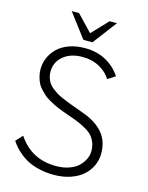

<svg xmlns="http://www.w3.org/2000/svg" viewBox="-136 -1009 854 1106"><g transform="rotate(15 291.0 -456.0)"><path d="M420.9 -924.8 313 -782.2H258.8L150.9 -924.8H194.8L286.1 -829.1L377 -924.8ZM449.2 -599.1Q428.2 -635.7 383.5 -660.9Q338.9 -686 280.8 -686Q210 -686 166.5 -649.9Q123 -613.8 123 -556.2Q123 -536.6 128.9 -519.5Q134.8 -502.4 142.8 -490Q150.9 -477.5 167.2 -464.8Q183.6 -452.1 195.6 -444.6Q207.5 -437 230.7 -426.8Q253.9 -416.5 266.8 -411.6Q279.8 -406.7 306.2 -397Q377 -371.6 393.6 -364.3Q485.8 -322.8 513.7 -253.4Q527.8 -218.8 527.8 -175.8Q527.8 -138.2 512.2 -104Q496.6 -69.8 467.5 -43.7Q438.5 -17.6 393.6 -2.2Q348.6 13.2 293.9 13.2Q249.5 13.2 210 4.2Q170.4 -4.9 143.1 -18.3Q115.7 -31.7 92.3 -50.8Q68.8 -69.8 55.2 -85.7Q41.5 -101.6 29.8 -119.1L66.9 -159.2Q146 -39.1 293.9 -39.1Q336.9 -39.1 371.3 -51.3Q405.8 -63.5 426.5 -83.5Q447.3 -103.5 458.3 -127Q469.2 -150.4 469.2 -174.8Q469.2 -202.1 460.9 -223.9Q452.6 -245.6 439.2 -261.5Q425.8 -277.3 401.6 -291.7Q377.4 -306.2 353 -316.4Q328.6 -326.7 291 -339.8Q269.5 -347.2 261.5 -350.1Q253.4 -353 230.2 -362.1Q207 -371.1 195.6 -377.2Q184.1 -383.3 163.3 -395Q142.6 -406.7 131.3 -417Q120.1 -427.2 105.2 -443.1Q90.3 -459 82.8 -474.9Q75.2 -490.7 69.6 -511.5Q64 -532.2 64 -555.2Q64 -591.3 77.9 -623.8Q91.8 -656.2 118.2 -682.1Q144.5 -708 186.5 -723.4Q228.5 -738.8 280.8 -738.8Q353 -738.8 408 -708.3Q462.9 -677.7 494.1 -627.9Z"/></g></svg>

Font: Stilu Light
Style: Regular
Weight: 300
Designer: Genilson Lima Santos
Foundry: Genilson Lima Santos
Version: Version 1.200;PS 001.200;hotconv 1.0.88;makeotf.lib2.5.64775